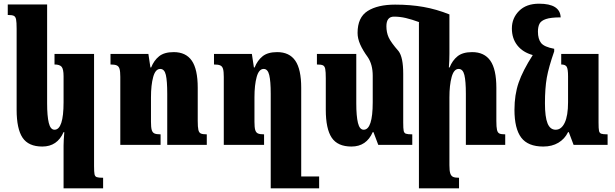

<svg xmlns="http://www.w3.org/2000/svg" viewBox="-20 -784 3330 1039"><path d="M324 4Q324 -21 328 -69H324Q290 9 209 9Q134 9 102 -39Q70 -87 70 -190V-628Q70 -664 67 -679Q64 -694 54.5 -698.5Q45 -703 22 -703V-760H235V-225Q235 -156 244 -119Q253 -82 275 -82Q324 -82 324 -231V-371Q324 -410 313.5 -422.5Q303 -435 275 -435V-492H489V114Q489 147 491.5 159Q494 171 503.5 174.5Q513 178 538 178V235H324Z M1099 0H885V-276Q885 -346 877.5 -378.5Q870 -411 847 -411Q821 -411 809 -367.5Q797 -324 797 -257V-125Q797 -95 801 -81Q805 -67 815.5 -62Q826 -57 849 -57V0H631V-368Q631 -397 627 -411Q623 -425 612 -430Q601 -435 578 -435V-492H783L794 -419H798Q813 -457 841 -479.5Q869 -502 920 -502Q986 -502 1018 -455.5Q1050 -409 1050 -309V-130Q1050 -96 1053.5 -81Q1057 -66 1067 -61.5Q1077 -57 1099 -57Z M1707 171V235H1494H1445V-276Q1445 -345 1437 -378Q1429 -411 1407 -411Q1381 -411 1369 -367.5Q1357 -324 1357 -257V-125Q1357 -95 1361 -81Q1365 -67 1375.5 -62Q1386 -57 1409 -57V0H1191V-368Q1191 -397 1187 -411Q1183 -425 1172 -430Q1161 -435 1138 -435V-492H1343L1354 -419H1358Q1373 -457 1401 -479.5Q1429 -502 1480 -502Q1546 -502 1578 -455.5Q1610 -409 1610 -309V171Z M2714 -57V0H2501V-276Q2501 -345 2493 -378Q2485 -411 2462 -411Q2436 -411 2424 -367Q2412 -323 2412 -257V110Q2412 140 2416.5 154Q2421 168 2431.5 173Q2442 178 2464 178V235H2247V-663L2249 -664Q2208 -679 2176 -686.5Q2144 -694 2112 -694Q2071 -694 2071 -642Q2071 -609 2083 -582Q2095 -555 2137 -507Q2162 -474 2162 -385V-121Q2162 -88 2164.5 -76Q2167 -64 2176.5 -60.5Q2186 -57 2211 -57V0H2027L2001 -69H1997Q1963 9 1882 9Q1807 9 1775 -39Q1743 -87 1743 -190V-360Q1743 -396 1740 -411Q1737 -426 1727.5 -430.5Q1718 -435 1695 -435V-492H1908V-225Q1908 -156 1917 -119Q1926 -82 1948 -82Q1997 -82 1997 -231V-374Q1997 -435 1970 -475Q1943 -512 1929 -544Q1915 -576 1915 -606Q1915 -690 1969.5 -724.5Q2024 -759 2118 -759Q2201 -759 2271.5 -746.5Q2342 -734 2412 -706V-493Q2412 -455 2409 -419H2413Q2428 -457 2456 -479.5Q2484 -502 2535 -502Q2601 -502 2633.5 -455.5Q2666 -409 2666 -309V-130Q2666 -96 2669.5 -81Q2673 -66 2682.5 -61.5Q2692 -57 2714 -57Z M3268 -57V0H3084L3058 -69H3054Q3036 -32 3001.5 -11.5Q2967 9 2920 9Q2837 9 2800.5 -39.5Q2764 -88 2764 -190Q2764 -271 2786.5 -336.5Q2809 -402 2863 -486Q2809 -501 2779.5 -538.5Q2750 -576 2750 -630Q2750 -686 2789 -725Q2828 -764 2897 -764Q3011 -764 3014 -690Q2961 -690 2934.5 -681Q2908 -672 2899.5 -655.5Q2891 -639 2891 -613Q2891 -573 2908 -551.5Q2925 -530 2979 -520V-506Q2949 -420 2939 -363.5Q2929 -307 2929 -225Q2929 -151 2943 -116.5Q2957 -82 2987 -82Q3018 -82 3036 -120Q3054 -158 3054 -231V-371Q3054 -411 3046.5 -423Q3039 -435 3017 -435V-492H3219V-121Q3219 -88 3221.5 -76Q3224 -64 3233.5 -60.5Q3243 -57 3268 -57Z"/></svg>

Font: Noto Serif Armenian Black Cond
Style: Regular
Weight: 900
Width: 3
Designer: Monotype Design team
Foundry: Monotype Imaging Inc.
Version: Version 1.000